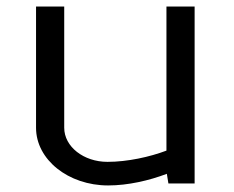

<svg xmlns="http://www.w3.org/2000/svg" viewBox="-20 -560 713 586"><path d="M90 -170C90 -72.8 188.6 6 310 6C370.6 6 434.8 -8.9 489.2 -29.5L494 0H574V-540H488V-100.3C437.2 -81.1 369 -66 308 -66C235.1 -66 176 -112.6 176 -170V-540H90Z"/></svg>

Font: Resamitz
Style: Bold
Weight: 700
Designer: gluk
Foundry: gluk
Version: Version 0.047